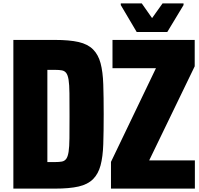

<svg xmlns="http://www.w3.org/2000/svg" viewBox="-20 -1024 1174 1135"><path d="M59 91V-788H304Q391 -788 445 -775.5Q499 -763 530 -732Q561 -701 574.5 -650.5Q588 -600 590.5 -525.5Q593 -451 593 -349Q593 -246 590.5 -171.5Q588 -97 574.5 -46.5Q561 4 530 35Q499 66 445 78.5Q391 91 304 91ZM260 -66H306Q330 -66 346 -69Q362 -72 371.5 -85Q381 -98 385.5 -126.5Q390 -155 390.5 -207Q391 -259 391 -338Q391 -420 390.5 -472Q390 -524 385.5 -552Q381 -580 371.5 -592.5Q362 -605 346 -608Q330 -611 306 -611H260ZM636 91V-67L902 -621H645V-788H1131V-632L862 -76H1132V91ZM788 -835 694 -994V-1004H818L879 -917L941 -1004H1065V-994L969 -835Z"/></svg>

Font: Farlight84_Sys_V01
Style: Bold
Weight: 700
Designer: Monotype Design Team, Nadine Chahine and Nizar Qandah
Foundry: Monotype Imaging Inc.
Version: Version 2.004;October 31, 2024;FontCreator 14.0.0.2814 64-bi